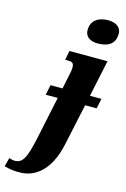

<svg xmlns="http://www.w3.org/2000/svg" viewBox="-271 -839 748 1144"><g transform="rotate(15 103.5 -267.0)"><path d="M222 -623C293 -623 329 -653 329 -711C329 -756 290 -773 248 -773C196 -773 144 -750 144 -685C144 -642 179 -623 222 -623ZM-16 239C63 235 155 179 191 8L246 -248H317L330 -310H259L307 -536H72L61 -479H79C107 -479 115 -470 115 -446C115 -427 111 -410 106 -388L90 -310H16L3 -248H77L23 8C-5 141 -25 180 -74 180C-84 180 -102 176 -109 173L-123 227C-83 237 -62 241 -16 239Z"/></g></svg>

Font: Noto Serif ExtraCondensed Black
Style: Italic
Weight: 900
Width: 2
Italic angle: -12°
Designer: Monotype Design Team
Foundry: Monotype Imaging Inc.
Version: Version 2.014